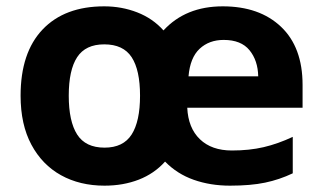

<svg xmlns="http://www.w3.org/2000/svg" viewBox="-20 -576 1018 606"><path d="M683 -556Q799 -556 867 -491.5Q935 -427 935 -308V-236H571Q574 -172 611 -136.5Q648 -101 712 -101Q767 -101 812 -111.5Q857 -122 904 -144V-29Q862 -9 816.5 0.5Q771 10 706 10Q644 10 591.5 -8.5Q539 -27 501 -66Q467 -28 418 -9Q369 10 310 10Q232 10 172.5 -23Q113 -56 79 -119.5Q45 -183 45 -274Q45 -410 114.5 -483Q184 -556 309 -556Q364 -556 413 -537Q462 -518 496 -480Q566 -556 683 -556ZM686 -450Q640 -450 610 -422Q580 -394 575 -335H795Q794 -385 767.5 -417.5Q741 -450 686 -450ZM309 -436Q250 -436 223.5 -395.5Q197 -355 197 -274Q197 -193 223.5 -151.5Q250 -110 310 -110Q369 -110 395.5 -151.5Q422 -193 422 -274Q422 -355 395.5 -395.5Q369 -436 309 -436Z"/></svg>

Font: Noto Sans Thaana
Style: Bold
Weight: 700
Designer: David Williams
Foundry: Google Inc.
Version: Version 3.001; ttfautohint (v1.8.4.7-5d5b)